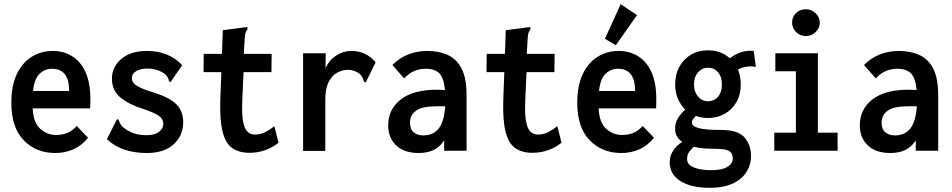

<svg xmlns="http://www.w3.org/2000/svg" viewBox="-20 -719 4540 916"><path d="M244 11Q152 11 93 -50Q34 -111 34 -229Q34 -310 60 -365Q86 -420 131 -448Q176 -476 232 -476Q282 -476 323 -451.5Q364 -427 387.5 -376Q411 -325 411 -248Q411 -237 411 -224.5Q411 -212 410 -202H136Q139 -134 172 -104.5Q205 -75 248 -75Q277 -75 301.5 -85Q326 -95 346 -118L400 -62Q371 -25 331 -7Q291 11 244 11ZM138 -285H310Q310 -391 228 -391Q193 -391 168 -366Q143 -341 138 -285Z M680 11Q622 11 574 -5Q526 -21 490 -55L534 -142L539 -151L546 -147Q549 -139 552.5 -131Q556 -123 567 -112Q589 -94 616 -84Q643 -74 680 -74Q717 -74 738 -89.5Q759 -105 759 -129Q759 -152 737 -167Q715 -182 664 -199Q596 -220 555 -253.5Q514 -287 514 -344Q514 -400 559 -438Q604 -476 680 -476Q786 -476 849 -408L799 -335L793 -327L786 -332Q785 -340 781.5 -347.5Q778 -355 767 -366Q749 -379 727.5 -385.5Q706 -392 683 -392Q652 -392 630.5 -380Q609 -368 609 -346Q609 -325 632.5 -310Q656 -295 712 -278Q787 -255 820.5 -222.5Q854 -190 854 -135Q854 -73 809 -31Q764 11 680 11Z M1170 10Q1120 10 1088 -12.5Q1056 -35 1042 -90.5Q1028 -146 1031 -242L1036 -375H951L952 -462H1039L1043 -575L1151 -589L1160 -590L1161 -581Q1157 -574 1153 -566.5Q1149 -559 1148 -543L1143 -462H1276L1275 -375H1142L1136 -243Q1133 -177 1139.5 -141Q1146 -105 1160.5 -91Q1175 -77 1195 -77Q1224 -77 1246.5 -89Q1269 -101 1289 -117L1309 -38Q1248 10 1170 10Z M1426 -465H1534L1533 -393Q1550 -432 1584 -454Q1618 -476 1656 -476Q1727 -476 1772 -422L1729 -334L1725 -325L1717 -329Q1714 -337 1711 -345.5Q1708 -354 1697 -366Q1670 -386 1641 -386Q1613 -386 1588 -372Q1563 -358 1547.5 -327Q1532 -296 1532 -245V1H1426Z M1978 11Q1908 11 1870 -25.5Q1832 -62 1832 -120Q1832 -198 1892 -244.5Q1952 -291 2064 -291Q2081 -291 2103 -289Q2097 -350 2074.5 -370.5Q2052 -391 2012 -391Q1983 -391 1958 -381Q1933 -371 1908 -345L1852 -409Q1887 -444 1929.5 -460Q1972 -476 2018 -476Q2072 -476 2114.5 -457.5Q2157 -439 2181.5 -393Q2206 -347 2206 -263V0H2099V-49Q2076 -15 2046 -2Q2016 11 1978 11ZM1936 -134Q1936 -102 1954 -87.5Q1972 -73 1999 -73Q2047 -73 2073 -106Q2099 -139 2104 -212Q2093 -212 2082.5 -212Q2072 -212 2063 -212Q1994 -212 1965 -191Q1936 -170 1936 -134Z M2520 10Q2470 10 2438 -12.5Q2406 -35 2392 -90.5Q2378 -146 2381 -242L2386 -375H2301L2302 -462H2389L2393 -575L2501 -589L2510 -590L2511 -581Q2507 -574 2503 -566.5Q2499 -559 2498 -543L2493 -462H2626L2625 -375H2492L2486 -243Q2483 -177 2489.5 -141Q2496 -105 2510.5 -91Q2525 -77 2545 -77Q2574 -77 2596.5 -89Q2619 -101 2639 -117L2659 -38Q2598 10 2520 10Z M2944 11Q2852 11 2793 -50Q2734 -111 2734 -229Q2734 -310 2760 -365Q2786 -420 2831 -448Q2876 -476 2932 -476Q2982 -476 3023 -451.5Q3064 -427 3087.5 -376Q3111 -325 3111 -248Q3111 -237 3111 -224.5Q3111 -212 3110 -202H2836Q2839 -134 2872 -104.5Q2905 -75 2948 -75Q2977 -75 3001.5 -85Q3026 -95 3046 -118L3100 -62Q3071 -25 3031 -7Q2991 11 2944 11ZM2838 -285H3010Q3010 -391 2928 -391Q2893 -391 2868 -366Q2843 -341 2838 -285ZM2918 -503 2866 -534 2941 -699 3019 -647Z M3358 -156Q3327 -156 3300 -166Q3292 -158 3286.5 -151Q3281 -144 3281 -134Q3281 -117 3312.5 -108Q3344 -99 3421 -99Q3501 -99 3532 -63.5Q3563 -28 3563 26Q3563 65 3542.5 99.5Q3522 134 3478 155.5Q3434 177 3366 177Q3276 177 3225.5 144.5Q3175 112 3175 55Q3175 24 3192 -1Q3209 -26 3235 -42Q3219 -53 3209.5 -69Q3200 -85 3201 -108Q3201 -134 3215 -156Q3229 -178 3249 -196Q3227 -218 3214 -248.5Q3201 -279 3201 -316Q3201 -364 3221 -400.5Q3241 -437 3276.5 -458Q3312 -479 3358 -479Q3419 -479 3462 -441Q3486 -460 3514.5 -469.5Q3543 -479 3576 -476L3586 -400Q3538 -408 3501 -387Q3514 -354 3514 -316Q3514 -268 3493.5 -232Q3473 -196 3437.5 -176Q3402 -156 3358 -156ZM3357 -236Q3387 -236 3405.5 -257.5Q3424 -279 3424 -316Q3424 -353 3405.5 -374.5Q3387 -396 3357 -396Q3330 -396 3310.5 -374Q3291 -352 3291 -316Q3291 -281 3310 -258.5Q3329 -236 3357 -236ZM3258 40Q3258 67 3290.5 80Q3323 93 3373 93Q3423 93 3449.5 77.5Q3476 62 3476 37Q3476 12 3458.5 1.5Q3441 -9 3393 -9Q3366 -9 3339.5 -11Q3313 -13 3290 -19Q3276 -6 3267 7Q3258 20 3258 40Z M3674 0V-86H3777V-379H3679V-465H3882V-86H3976V0ZM3825 -547Q3797 -547 3778 -566Q3759 -585 3759 -611Q3759 -638 3777.5 -656.5Q3796 -675 3825 -675Q3851 -675 3871 -656Q3891 -637 3891 -611Q3891 -585 3871 -566Q3851 -547 3825 -547Z M4228 11Q4158 11 4120 -25.5Q4082 -62 4082 -120Q4082 -198 4142 -244.5Q4202 -291 4314 -291Q4331 -291 4353 -289Q4347 -350 4324.5 -370.5Q4302 -391 4262 -391Q4233 -391 4208 -381Q4183 -371 4158 -345L4102 -409Q4137 -444 4179.5 -460Q4222 -476 4268 -476Q4322 -476 4364.5 -457.5Q4407 -439 4431.5 -393Q4456 -347 4456 -263V0H4349V-49Q4326 -15 4296 -2Q4266 11 4228 11ZM4186 -134Q4186 -102 4204 -87.5Q4222 -73 4249 -73Q4297 -73 4323 -106Q4349 -139 4354 -212Q4343 -212 4332.5 -212Q4322 -212 4313 -212Q4244 -212 4215 -191Q4186 -170 4186 -134Z"/></svg>

Font: Inconsolata SemiCondensed Bold
Style: Regular
Weight: 700
Width: 4
Monospace: yes
Designer: Raph Levien, Cyreal, Brenton Simpson
Foundry: Raph Levien, Cyreal, Google
Version: Version 3.001; ttfautohint (v1.8.2.53-6de2)